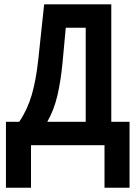

<svg xmlns="http://www.w3.org/2000/svg" viewBox="-20 -679 640 898"><path d="M500.5 -109.4H585.9V199.2H468.8V0H125V199.2H7.8V-109.4H69.8Q108.4 -166 128.7 -235.8Q148.9 -305.7 159.2 -402.3L186.5 -658.7H500.5ZM380.9 -109.4V-549.3H287.6L272.5 -386.2Q264.6 -302.2 248.8 -233.6Q232.9 -165 201.2 -109.4Z"/></svg>

Font: Liberation Mono
Style: Bold
Weight: 700
Monospace: yes
Designer: Steve Matteson
Foundry: Ascender Corporation
Version: Version 2.1.5